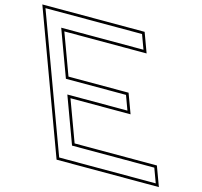

<svg xmlns="http://www.w3.org/2000/svg" viewBox="-326 -878 1093 1037"><g transform="rotate(15 220.5 -360.0)"><path d="M307.1 -740H347.1L376.6 -660H336.6H-83.4L12.5 -400H308.5H348.5L378 -320H338H42L137.9 -60H557.9H597.9L627.4 20H587.4H127.4H87.4L72.6 -20L-38 -320L-67.5 -400L-178.1 -700L-192.9 -740H-152.9ZM357.6 -755H-214.4L76.9 35H648.9L608.3 -75H148.3L63.5 -305H399.5L358.9 -415H22.9L-61.9 -645H398.1Z"/></g></svg>

Font: Nordica Plus
Style: NordicaClassicLightOpOblOl
Weight: 300
Version: Version 1.01